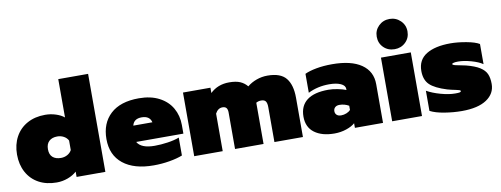

<svg xmlns="http://www.w3.org/2000/svg" viewBox="-62 -1081 3718 1426"><g transform="rotate(-10 1796.5 -368.5)"><path d="M15 -240Q15 -315 46.5 -373Q78 -431 136 -463Q194 -495 271 -495Q313 -495 351.5 -482.5Q390 -470 414 -450V-739H639V0H422V-40Q395 -15 354.5 0Q314 15 271 15Q193 15 135.5 -16.5Q78 -48 46.5 -106Q15 -164 15 -240ZM414 -204V-276Q403 -297 381 -309Q359 -321 333 -321Q293 -321 270.5 -300Q248 -279 248 -239Q248 -199 270.5 -179Q293 -159 333 -159Q359 -159 381 -171Q403 -183 414 -204Z M689 -238Q689 -357 763.5 -426Q838 -495 978 -495Q1067 -495 1130.5 -462Q1194 -429 1226.5 -372Q1259 -315 1259 -244V-179H903Q932 -127 1034 -127Q1081 -127 1132.5 -134.5Q1184 -142 1220 -156V-21Q1180 -5 1121.5 5Q1063 15 1002 15Q854 15 771.5 -51Q689 -117 689 -238ZM1047 -302Q1035 -352 974 -352Q915 -352 903 -302Z M1309 -480H1516V-440Q1573 -495 1659 -495Q1710 -495 1741.5 -481.5Q1773 -468 1795 -441Q1825 -466 1865 -480.5Q1905 -495 1948 -495Q2047 -495 2088 -444Q2129 -393 2129 -297V0H1914V-264Q1914 -293 1904.5 -307Q1895 -321 1870 -321Q1849 -321 1832 -311V0H1617V-275Q1617 -298 1608 -309.5Q1599 -321 1578 -321Q1544 -321 1524 -283V0H1309Z M2159 -148Q2159 -229 2213.5 -271Q2268 -313 2375 -313Q2407 -313 2445 -305.5Q2483 -298 2508 -288V-296Q2508 -322 2475 -337Q2442 -352 2388 -352Q2301 -352 2229 -316V-459Q2262 -475 2316 -485Q2370 -495 2435 -495Q2579 -495 2656 -442Q2733 -389 2733 -292V0H2521V-35Q2498 -14 2455.5 0.5Q2413 15 2365 15Q2271 15 2215 -26.5Q2159 -68 2159 -148ZM2508 -137V-169Q2475 -188 2437 -188Q2416 -188 2404 -177Q2392 -166 2392 -148Q2392 -131 2403.5 -120Q2415 -109 2437 -109Q2458 -109 2477.5 -117Q2497 -125 2508 -137Z M2798 -638Q2798 -686 2831.5 -719Q2865 -752 2914 -752Q2962 -752 2996 -719Q3030 -686 3030 -638Q3030 -589 2996.5 -556.5Q2963 -524 2914 -524Q2864 -524 2831 -556.5Q2798 -589 2798 -638ZM2802 -480H3027V0H2802Z M3088 -28V-180Q3130 -156 3191 -139Q3252 -122 3300 -122Q3323 -122 3333 -124Q3343 -126 3343 -133Q3343 -138 3334 -141Q3325 -144 3310 -147Q3274 -154 3246 -162Q3155 -190 3117.5 -226.5Q3080 -263 3080 -330Q3080 -414 3146 -454.5Q3212 -495 3328 -495Q3382 -495 3447.5 -483Q3513 -471 3544 -452V-300Q3514 -321 3459 -336.5Q3404 -352 3361 -352Q3341 -352 3328 -349Q3315 -346 3315 -341Q3315 -336 3326 -332Q3337 -328 3361 -324Q3408 -315 3414 -313Q3480 -296 3515.5 -273.5Q3551 -251 3564.5 -221Q3578 -191 3578 -145Q3578 -72 3513 -28.5Q3448 15 3326 15Q3263 15 3195.5 4Q3128 -7 3088 -28Z"/></g></svg>

Font: Prompt Black
Style: Regular
Weight: 900
Designer: Katatrad Team
Foundry: CadsonDemak
Version: Version 1.001